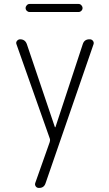

<svg xmlns="http://www.w3.org/2000/svg" viewBox="-20 -715 540 955"><path d="M227.5 -26.4 61.5 -496.1Q58.6 -504.9 64.9 -512.2Q71.3 -519.5 80.1 -519.5Q104.5 -519.5 113.3 -496.1L252.9 -83Q252.9 -82 253.9 -82Q255.9 -82 255.9 -83L391.6 -495.1Q399.4 -520.5 426.8 -519.5Q436.5 -519.5 442.4 -511.7Q448.2 -503.9 445.3 -495.1L207 195.3Q199.2 220.7 172.9 219.7Q163.1 219.7 157.7 211.9Q152.3 204.1 155.3 195.3L227.5 -8.8Q230.5 -18.6 227.5 -26.4ZM127 -695.3H371.1Q378.9 -695.3 384.8 -689Q390.6 -682.6 390.6 -674.8Q390.6 -667 384.8 -661.1Q378.9 -655.3 371.1 -655.3H127Q119.1 -655.3 113.3 -661.1Q107.4 -667 107.4 -674.8Q107.4 -682.6 113.3 -689Q119.1 -695.3 127 -695.3Z"/></svg>

Font: Rounded-X Mgen+ 1mn light
Style: Regular
Weight: 200
Designer: [Source Han Sans]
Ryoko NISHIZUKA  (kana & ideographs); Paul D. Hunt (Latin, Greek & Cyrillic); Wenlong ZHANG  (bopomofo
Version: Version 1.059.20150602